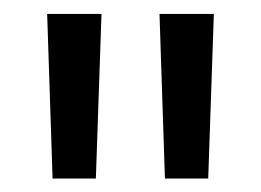

<svg xmlns="http://www.w3.org/2000/svg" viewBox="-20 -683 385 283"><path d="M121.3 -419.8H57.5L49.5 -662.5H129.6ZM286.9 -419.8H223.1L215.1 -662.5H295.2Z"/></svg>

Font: Anek Gurmukhi Medium
Style: Regular
Weight: 500
Designer: Sarang Kulkarni (Gurmukhi), Yesha Goshar (Latin)
Foundry: Ek Type
Version: Version 1.003